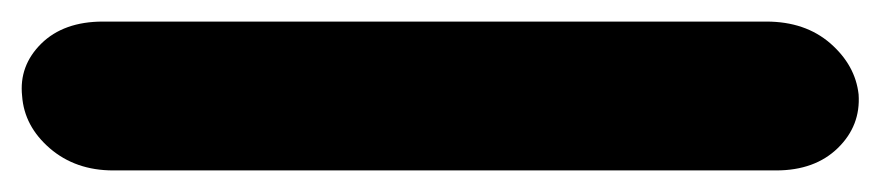

<svg xmlns="http://www.w3.org/2000/svg" viewBox="-156 37 816 178"><path d="M563.5 195H-51Q-86 195 -109.8 174.5Q-133.5 154 -135.5 126Q-138.5 98 -117.8 77.5Q-97 57 -60.5 57H554.5Q590.5 57 613.8 77.2Q637 97.5 640 124.5Q642 153.5 620.8 174.2Q599.5 195 563.5 195Z"/></svg>

Font: Edu NSW ACT Hand Pre
Style: Regular
Weight: 400
Designer: Tina and Corey Anderson, Eben Sorkin, Mirko Velimirovic
Foundry: Sorkin Type Co.
Version: Version 2.000